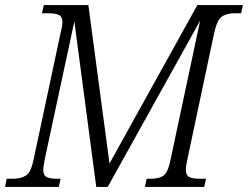

<svg xmlns="http://www.w3.org/2000/svg" viewBox="-40 -734 974 754"><path d="M-20 0 -14 -32H9Q43 -32 62.5 -45Q82 -58 92 -108L198 -605Q205 -632 205 -647Q205 -669 190.5 -675.5Q176 -682 149 -682H125L132 -714H307L390 -92L735 -714H914L907 -682H883Q850 -682 831 -668.5Q812 -655 801 -604L696 -109Q690 -82 690 -67Q690 -45 704 -38.5Q718 -32 745 -32H769L762 0H529L536 -32H551Q586 -32 603 -45Q620 -58 630 -108L746 -653L383 0H338L252 -650L136 -110Q130 -81 130 -66Q130 -45 144 -38.5Q158 -32 183 -32H198L191 0Z"/></svg>

Font: Noto Serif SemiCondensed Light
Style: Italic
Weight: 300
Width: 4
Italic angle: -12°
Designer: Monotype Design Team
Foundry: Monotype Imaging Inc.
Version: Version 2.013; ttfautohint (v1.8.4.7-5d5b)